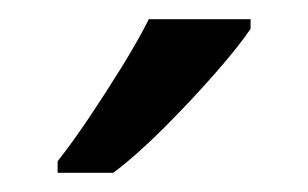

<svg xmlns="http://www.w3.org/2000/svg" viewBox="-20 -786 321 200"><path d="M241 -756Q229 -738 204 -709.5Q179 -681 150.5 -652.5Q122 -624 98 -606H40V-618Q55 -637 72.5 -663Q90 -689 107 -716.5Q124 -744 135 -766H241Z"/></svg>

Font: Noto Sans Warang Citi
Style: Regular
Weight: 400
Designer: Mangu Purty
Foundry: Mangu Purty
Version: Version 3.002; ttfautohint (v1.8.4.7-5d5b)